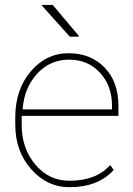

<svg xmlns="http://www.w3.org/2000/svg" viewBox="-20 -756 544 786"><path d="M131.8 -454.1Q79.6 -396.5 72.8 -311L74.2 -308.1H438.5V-324.2Q438.5 -404.3 389.6 -458Q340.8 -511.7 262.7 -511.7Q184.6 -511.7 131.8 -454.1ZM42.5 -244.1V-275.4Q42.5 -389.6 106 -463.9Q169.4 -538.1 260.7 -538.1Q351.6 -538.1 408.2 -479.5Q464.8 -420.9 464.8 -322.3V-281.7H68.8V-244.1Q68.8 -148.4 125 -82Q181.2 -15.6 264.2 -16.1Q374.5 -16.1 431.2 -80.6L445.3 -60.1Q381.8 10.3 264.2 10.3Q173.8 10.7 108.4 -62.5Q43 -135.7 42.5 -244.1ZM303.2 -608.4 302.2 -606H265.6L151.4 -733.4L152.3 -735.8H195.8Z"/></svg>

Font: Roboto-Thin
Style: Regular
Weight: 250
Designer: Google
Version: Version 1.100141; 2013; ttfautohint (v0.94.14-c901) -l 8 -r 